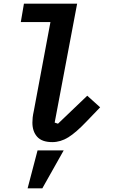

<svg xmlns="http://www.w3.org/2000/svg" viewBox="-20 -760 640 1043"><path d="M184 57H326L210 263H130ZM264 12Q208 12 182 -17Q156 -46 156 -94Q156 -108 157.5 -122Q159 -136 164 -159L254 -640H93L110 -740H399L277 -94L295 -88L454 -240L524 -177L450 -100Q393 -40 351 -14Q309 12 264 12Z"/></svg>

Font: IBM Plex Mono SemiBold
Style: Italic
Weight: 600
Italic angle: -9°
Monospace: yes
Designer: Mike Abbink, Paul van der Laan, Pieter van Rosmalen
Foundry: Bold Monday
Version: Version 2.3